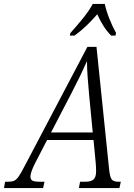

<svg xmlns="http://www.w3.org/2000/svg" viewBox="-72 -951 677 971"><path d="M-52 0 -46 -32H-30Q-12 -32 -0.5 -37Q11 -42 22.5 -58.5Q34 -75 52 -110L370 -714H416L479 -103Q483 -58 492 -45Q501 -32 525 -32H539L532 0H327L333 -32H360Q388 -32 401 -43.5Q414 -55 414 -85Q414 -93 413.5 -106Q413 -119 412 -128L401 -243H166L103 -121Q82 -78 82 -58Q82 -43 92 -37.5Q102 -32 129 -32H153L146 0ZM292 -485 186 -281H397L378 -479Q374 -523 371 -564.5Q368 -606 368 -642Q352 -606 334.5 -569.5Q317 -533 292 -485ZM284 -784Q313 -816 346 -856.5Q379 -897 397 -931H458Q465 -897 481.5 -855.5Q498 -814 515 -784L512 -771H490Q468 -793 450 -822Q432 -851 420 -879Q395 -850 366.5 -822.5Q338 -795 305 -771H281Z"/></svg>

Font: Noto Serif Condensed Light
Style: Italic
Weight: 300
Width: 3
Italic angle: -12°
Designer: Monotype Design Team
Foundry: Monotype Imaging Inc.
Version: Version 2.014; ttfautohint (v1.8.4.7-5d5b)